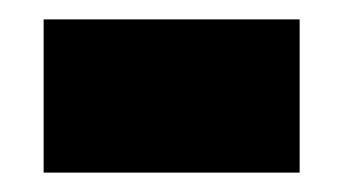

<svg xmlns="http://www.w3.org/2000/svg" viewBox="-20 -629 354 198"><path d="M25 -451V-609H289V-451Z"/></svg>

Font: Noto Sans Hebrew SemiCondensed Black
Style: Regular
Weight: 900
Width: 4
Designer: Ben Nathan
Foundry: Google LLC
Version: Version 3.001; ttfautohint (v1.8.4.7-5d5b)